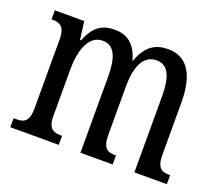

<svg xmlns="http://www.w3.org/2000/svg" viewBox="-96 -684 947 823"><g transform="rotate(20 377.5 -273.0)"><path d="M20 0H241V-41H239C204 -41 177 -48 177 -108V-321C177 -407 202 -484 266 -484C320 -484 340 -434 340 -347V0H487V-41H484C449 -41 426 -50 426 -113V-335C426 -414 447 -484 512 -484C566 -484 586 -434 586 -347V0H734V-41H732C696 -41 673 -50 673 -113V-349C673 -486 624 -546 542 -546C486 -546 443 -522 417 -448H414C394 -522 351 -546 299 -546C241 -546 204 -522 178 -454H173L162 -536H28V-495H30C65 -495 90 -486 90 -426V-113C90 -50 67 -41 32 -41H20Z"/></g></svg>

Font: Noto Serif Tamil ExtraCondensed
Style: Italic
Weight: 400
Width: 2
Italic angle: -12°
Designer: Indian Type Foundry, Tom Grace, and the Monotype Design Team
Foundry: Monotype Imaging Inc.
Version: Version 2.003